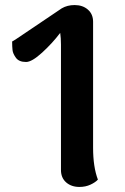

<svg xmlns="http://www.w3.org/2000/svg" viewBox="-20 -725 496 759"><path d="M367 -15Q357 -4 337.5 5Q318 14 294 14Q262 14 241.5 -4Q221 -22 221 -53V-549Q221 -574 218 -595Q187 -554 146.5 -517Q106 -480 83 -480Q55 -480 43 -496.5Q31 -513 29.5 -527Q28 -541 28 -561Q32 -562 93.5 -604Q155 -646 181 -663L224 -692Q246 -705 275 -705Q307 -705 327.5 -687Q348 -669 348 -639V-141Q348 -65 367 -15Z"/></svg>

Font: Arima Madurai Black
Style: Regular
Weight: 900
Designer: Joana Correia and Natanael Gama
Foundry: NDISCOVER
Version: Version 1.020